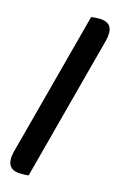

<svg xmlns="http://www.w3.org/2000/svg" viewBox="-125 -761 574 921"><g transform="rotate(15 162.5 -300.0)"><path d="M116 106Q105 108 95.5 108Q86 108 77 108Q13 108 13 51Q13 32 19 10.5Q25 -11 29 -26L209 -705Q231 -708 249 -708Q278 -708 295 -695Q312 -682 312 -653Q312 -633 306.5 -613Q301 -593 296 -574Z"/></g></svg>

Font: Baloo Thambi 2 SemiBold
Style: Regular
Weight: 600
Designer: Aadarsh Rajan and Ek Type
Foundry: Ek Type
Version: Version 1.640;hotconv 1.0.111;makeotfexe 2.5.65597; ttfautoh